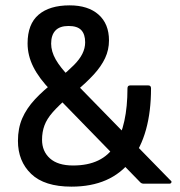

<svg xmlns="http://www.w3.org/2000/svg" viewBox="-20 -686 674 717"><path d="M517 0Q509 0 504 -5L171 -347Q126 -393 104.5 -436Q83 -479 83 -524Q83 -596 124 -631Q165 -666 240 -666Q309 -666 348 -631.5Q387 -597 387 -535Q387 -500 372.5 -469Q358 -438 330 -407.5Q302 -377 261 -343L205 -397Q235 -422 256 -443Q277 -464 287.5 -485Q298 -506 298 -528Q298 -558 283.5 -573.5Q269 -589 236 -589Q203 -589 187 -572Q171 -555 171 -523Q171 -494 188 -464Q205 -434 241 -397L616 -13Q622 -9 620 -4.5Q618 0 612 0ZM247 11Q146 11 96.5 -36.5Q47 -84 47 -160Q47 -207 63 -244Q79 -281 110.5 -315Q142 -349 188 -384L236 -324Q199 -292 177 -267Q155 -242 146 -217.5Q137 -193 137 -164Q137 -121 166.5 -94.5Q196 -68 253 -68Q363 -68 409.5 -143.5Q456 -219 456 -356Q456 -367 466 -367H534Q544 -367 544 -356Q544 -183 469 -86Q394 11 247 11Z"/></svg>

Font: Sofia Sans Semi Condensed SemiBold
Style: Regular
Weight: 600
Designer: Botio Nikoltchev, Ani Petrova
Foundry: lettersoup
Version: Version 4.100